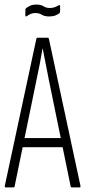

<svg xmlns="http://www.w3.org/2000/svg" viewBox="-20 -820 374 840"><path d="M6 0Q0 0 1 -7L139 -650Q140 -655 145 -655H188Q193 -655 194 -650L332 -7Q333 0 328 0H295Q290 0 289 -5L194 -469Q187 -504 180.5 -538Q174 -572 167 -607H166Q160 -572 153.5 -537.5Q147 -503 139 -467L44 -5Q43 0 38 0ZM71 -176 80 -216H252L261 -176ZM195 -748Q175 -748 163 -755.5Q151 -763 135 -763Q123 -763 114 -759Q105 -755 97 -749Q91 -746 91 -753V-776Q91 -782 94 -784Q100 -789 111 -794.5Q122 -800 139 -800Q159 -800 170.5 -792.5Q182 -785 198 -785Q210 -785 219.5 -788.5Q229 -792 237 -797Q243 -800 243 -793V-771Q243 -765 240 -762Q233 -757 222.5 -752.5Q212 -748 195 -748Z"/></svg>

Font: Sofia Sans Extra Condensed Light
Style: Regular
Weight: 300
Designer: Botio Nikoltchev, Ani Petrova
Foundry: lettersoup
Version: Version 4.101